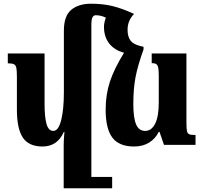

<svg xmlns="http://www.w3.org/2000/svg" viewBox="-20 -780 1097 1034"><path d="M1033 -53V0H863L839 -70H835Q817 -33 783 -12Q749 9 702 9Q621 9 585 -39Q549 -87 549 -189Q549 -271 572 -340.5Q595 -410 648 -496Q596 -510 568 -546Q540 -582 540 -635Q540 -658 550 -685Q523 -698 496 -698Q484 -698 478 -686.5Q472 -675 472 -646V173H584V234H349H323V0Q323 -24 327 -70H324Q289 9 209 9Q135 9 103 -39Q71 -87 71 -189V-364Q71 -400 68 -414.5Q65 -429 55 -434Q45 -439 22 -439V-492H220V-220Q220 -150 230.5 -112.5Q241 -75 267 -75Q295 -75 309.5 -133Q324 -191 324 -283V-614Q324 -694 363.5 -727Q403 -760 471 -760Q533 -760 585 -747.5Q637 -735 702 -705Q667 -669 667 -620Q667 -581 684.5 -559.5Q702 -538 753 -528V-514Q722 -427 710 -365Q698 -303 698 -220Q698 -145 713 -110Q728 -75 762 -75Q796 -75 815.5 -114Q835 -153 835 -227V-372Q835 -402 832 -416Q829 -430 821 -435Q813 -440 797 -440V-492H984V-120Q984 -86 987 -73.5Q990 -61 999 -57Q1008 -53 1033 -53Z"/></svg>

Font: Noto Serif Armenian Bold Cond
Style: Regular
Weight: 700
Width: 3
Designer: Monotype Design team
Foundry: Monotype Imaging Inc.
Version: Version 1.000